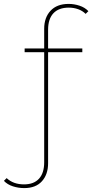

<svg xmlns="http://www.w3.org/2000/svg" viewBox="-103 -765 472 982"><path d="M21 197Q-9 197 -37 188Q-65 179 -83 160L-69 146Q-35 178 20 178Q70 178 96.5 149Q123 120 123 65V-618Q123 -675 155.5 -710Q188 -745 248 -745Q276 -745 303.5 -736Q331 -727 349 -708L335 -694Q319 -710 296.5 -718Q274 -726 249 -726Q197 -726 170 -697Q143 -668 143 -613V-514V-503V70Q143 127 111.5 162Q80 197 21 197ZM23 -498V-517H318V-498Z"/></svg>

Font: Montserrat Thin Thin
Style: Regular
Weight: 250
Version: Version 9.000